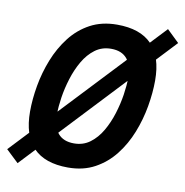

<svg xmlns="http://www.w3.org/2000/svg" viewBox="-110 -759 837 867"><g transform="rotate(10 308.5 -325.0)"><path d="M254 12Q42 12 42 -208Q42 -264 53 -326.5Q64 -389 87.5 -448.5Q111 -508 148.5 -556.5Q186 -605 239 -633.5Q292 -662 362 -662Q574 -662 574 -443Q574 -387 563 -324Q552 -261 528.5 -201.5Q505 -142 467.5 -94Q430 -46 377 -17Q324 12 254 12ZM262 -100Q304 -100 335.5 -123.5Q367 -147 389 -185Q411 -223 425 -268Q439 -313 445.5 -356Q452 -399 452 -431Q452 -550 354 -550Q312 -550 280.5 -526.5Q249 -503 227 -465Q205 -427 191 -382Q177 -337 170.5 -294Q164 -251 164 -218Q164 -100 262 -100ZM27 32 -30 -22 591 -682 647 -628Z"/></g></svg>

Font: Sometype Mono
Style: Bold Italic
Weight: 700
Italic angle: -12°
Monospace: yes
Designer: Ryoichi Tsunekawa
Foundry: Dharma Type
Version: Version 1.000; ttfautohint (v1.8.3)